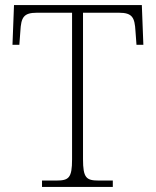

<svg xmlns="http://www.w3.org/2000/svg" viewBox="-20 -734 614 754"><path d="M145 0H423V-25H368C319 -25 306 -35 306 -109V-684H447C500 -684 509 -665 512 -612L516 -558H543L537 -714H35L29 -558H56L60 -612C63 -665 72 -684 125 -684H263V-108C263 -35 250 -25 201 -25H145Z"/></svg>

Font: Noto Serif Georgian ExtraLight
Style: Regular
Weight: 200
Designer: Monotype Design Team, Akaki Razmadze
Foundry: Google LLC
Version: Version 2.003